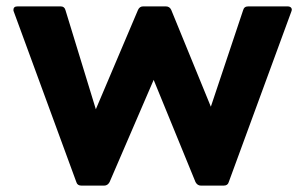

<svg xmlns="http://www.w3.org/2000/svg" viewBox="-20 -544 955 601"><path d="M235 37Q222 37 219 26L23 -508Q22 -510 22 -513Q22 -524 35 -524H170Q182 -524 185 -512L280 -202L412 -513Q417 -524 428 -524H499Q511 -524 516 -513L640 -210L741 -512Q744 -524 757 -524H880Q888 -524 891.5 -519.5Q895 -515 892 -508L696 26Q693 37 680 37H609Q598 37 592 26L461 -294L323 26Q317 37 306 37Z"/></svg>

Font: LINE Seed JP_TTF Bold
Style: Regular
Weight: 700
Designer: LINE & Fontrix & Fontworks
Version: Version 1.009